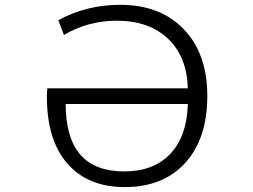

<svg xmlns="http://www.w3.org/2000/svg" viewBox="-20 -760 1040 790"><path d="M752.9 -332H250Q251 -191.4 311 -123Q371.1 -54.7 491.2 -54.7Q612.3 -54.7 680.7 -127Q749 -199.2 752.9 -332ZM752.9 -396.5Q749 -527.3 670.9 -601.1Q592.8 -674.8 460.9 -674.8Q342.8 -674.8 243.2 -616.2L219.7 -676.8Q335.9 -740.2 474.6 -740.2Q639.6 -740.2 736.3 -639.6Q833 -539.1 833 -365.2Q833 -189.5 742.2 -89.8Q651.4 9.8 493.2 9.8Q341.8 9.8 257.3 -86.9Q172.9 -183.6 172.9 -362.3Q172.9 -377.9 174.8 -396.5Z"/></svg>

Font: Gen Shin Gothic Monospace Normal
Style: Regular
Weight: 350
Designer: [Source Han Sans]
Ryoko NISHIZUKA  (kana & ideographs); Paul D. Hunt (Latin, Greek & Cyrillic); Wenlong ZHANG  (bopomofo
Version: Version 1.002.20150607